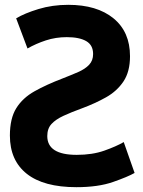

<svg xmlns="http://www.w3.org/2000/svg" viewBox="-20 -745 593 796"><path d="M298 -103Q176 -103 176 -181Q176 -212 193.5 -231Q211 -250 243.5 -265Q276 -280 320 -296Q374 -316 419.5 -341.5Q465 -367 492 -407.5Q519 -448 519 -512Q519 -613 450.5 -669Q382 -725 263 -725Q197 -725 139.5 -707.5Q82 -690 47 -669L94 -544Q129 -564 170 -577.5Q211 -591 257 -591Q309 -591 337.5 -574.5Q366 -558 366 -521Q366 -494 349.5 -476.5Q333 -459 304.5 -446.5Q276 -434 240 -420Q172 -394 123 -366.5Q74 -339 47.5 -296.5Q21 -254 21 -183Q21 -80 91 -24.5Q161 31 297 31Q387 31 448.5 9.5Q510 -12 538 -28L493 -156Q462 -138 412.5 -120.5Q363 -103 298 -103Z"/></svg>

Font: Repo Bold
Style: Bold
Weight: 700
Designer: Stefan Peev
Foundry: Context Ltd
Version: Version 1.502